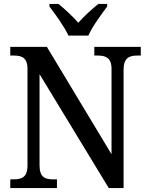

<svg xmlns="http://www.w3.org/2000/svg" viewBox="-20 -951 754 971"><path d="M326 -771H427C446 -816 494 -880 522 -918V-931H477C445 -905 404 -868 376 -836C348 -868 308 -905 276 -931H230V-918C259 -880 306 -816 326 -771ZM32 0H268V-44H249C209 -44 180 -53 180 -115V-576L530 0H605V-599C605 -659 635 -670 674 -670H692V-714H457V-670H475C513 -670 544 -660 544 -603V-171L217 -714H32V-670H50C88 -670 119 -661 119 -603V-115C119 -53 89 -44 48 -44H32Z"/></svg>

Font: Noto Serif Lao SemiCondensed Medium
Style: Regular
Weight: 500
Width: 4
Designer: Monotype Design Team
Foundry: Monotype Imaging Inc.
Version: Version 2.003